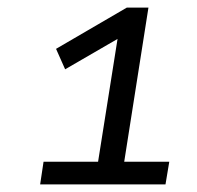

<svg xmlns="http://www.w3.org/2000/svg" viewBox="-20 -725 520 507"><path d="M86 -238 95 -298H239L294 -645L328 -644L152 -542L128 -596L315 -705H372L308 -298H427L417 -238Z"/></svg>

Font: Nunito Sans 7pt
Style: Italic
Weight: 400
Italic angle: -9°
Designer: Vernon Adams
Foundry: Vernon Adams
Version: Version 3.101;gftools[0.9.27]